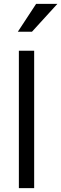

<svg xmlns="http://www.w3.org/2000/svg" viewBox="-20 -968 315 988"><path d="M77.1 0H155.8V-707H77.1ZM166 -948.2 71.8 -804.7H144.5L275.4 -948.2Z"/></svg>

Font: FAU Chimera
Style: Regular
Weight: 400
Version: Version 1.002;hotconv 1.0.117;makeotfexe 2.5.65602